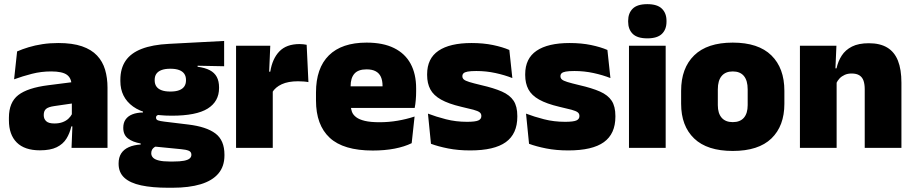

<svg xmlns="http://www.w3.org/2000/svg" viewBox="-20 -713 4410 926"><path d="M325 0 330 -126 326.5 -130.5V-283.5L325 -301.5Q325 -336 302.8 -352.2Q280.5 -368.5 227 -368.5Q178.5 -368.5 133.8 -357Q89 -345.5 48 -330.5L62.5 -465Q87.5 -476 118 -485.2Q148.5 -494.5 184.5 -500Q220.5 -505.5 261 -505.5Q329.5 -505.5 375.2 -489.8Q421 -474 448 -445.2Q475 -416.5 486.8 -377Q498.5 -337.5 498.5 -290V0ZM172.5 12Q98.5 12 60.8 -25.8Q23 -63.5 23 -133V-145.5Q23 -219.5 68.2 -254.5Q113.5 -289.5 213 -302L338.5 -318L349 -217L242.5 -201.5Q213.5 -197.5 202.2 -187.8Q191 -178 191 -159V-157Q191 -139.5 202.8 -128.5Q214.5 -117.5 242 -117.5Q265 -117.5 281.8 -123.8Q298.5 -130 309.8 -140.5Q321 -151 327.5 -163.5L352.5 -103.5H324Q316.5 -70 300.2 -44Q284 -18 253.5 -3Q223 12 172.5 12Z M808 -155Q683 -155 621.8 -199.2Q560.5 -243.5 560.5 -322V-328Q560.5 -383 585.8 -420Q611 -457 663 -477.2Q715 -497.5 795 -501.5L1061 -515.5V-393.5L933 -396V-391Q968.5 -386.5 991.5 -374.5Q1014.5 -362.5 1025.5 -342Q1036.5 -321.5 1036.5 -291.5V-288.5Q1036.5 -223.5 981.5 -189.2Q926.5 -155 808 -155ZM799 66H815.5Q848.5 66 867.5 62.2Q886.5 58.5 894.8 51.2Q903 44 903 34V33Q903 19 889.8 13.8Q876.5 8.5 853.5 6.5L706.5 -8L744 -10.5Q733.5 -8.5 725.8 -3.8Q718 1 713.8 8.2Q709.5 15.5 709.5 25.5V26.5Q709.5 38.5 718.2 47.5Q727 56.5 746.8 61.2Q766.5 66 799 66ZM791 192.5Q714 192.5 660.5 181Q607 169.5 579.5 144Q552 118.5 552 77V75Q552 46.5 564.5 27Q577 7.5 601 -3.2Q625 -14 658.5 -16V-21Q619 -28 596.8 -45.5Q574.5 -63 574.5 -96V-97Q574.5 -121 585.8 -137Q597 -153 618.2 -161.5Q639.5 -170 669.5 -170.5V-190L787 -160H755.5Q743.5 -160 738 -156.5Q732.5 -153 732.5 -146V-145.5Q732.5 -136 742 -132.5Q751.5 -129 772 -126.5L887.5 -112.5Q975.5 -102 1019 -69.2Q1062.5 -36.5 1062.5 33V36.5Q1062.5 89.5 1033.2 124Q1004 158.5 948 175.5Q892 192.5 811.5 192.5ZM801.5 -271.5Q827.5 -271.5 844 -277.8Q860.5 -284 868.8 -296Q877 -308 877 -325V-328Q877 -345 868.8 -357Q860.5 -369 844 -375.2Q827.5 -381.5 801.5 -381.5Q776 -381.5 759.2 -375.2Q742.5 -369 734.2 -357.2Q726 -345.5 726 -328V-325Q726 -308 734.2 -296Q742.5 -284 759.2 -277.8Q776 -271.5 801.5 -271.5Z M1293 -267.5 1242 -367.5H1283.5Q1293.5 -430 1327.5 -465.2Q1361.5 -500.5 1425 -500.5Q1434.5 -500.5 1442.8 -499.5Q1451 -498.5 1459 -497L1467.5 -317Q1457.5 -319 1443.8 -320Q1430 -321 1417 -321Q1370 -321 1339 -306.8Q1308 -292.5 1293 -267.5ZM1118.5 0V-492.5H1283.5L1276.5 -329.5H1295.5V0Z M1778 13Q1636.5 13 1570.2 -48.5Q1504 -110 1504 -228.5V-267Q1504 -384.5 1566.2 -446Q1628.5 -507.5 1748 -507.5Q1827.5 -507.5 1880.5 -481.2Q1933.5 -455 1960.2 -405.8Q1987 -356.5 1987 -287V-271.5Q1987 -251.5 1985.2 -230.8Q1983.5 -210 1980 -192.5H1821.5Q1823.5 -223 1824.2 -250Q1825 -277 1825 -298.5Q1825 -324.5 1817 -342.2Q1809 -360 1792 -369.2Q1775 -378.5 1748 -378.5Q1707.5 -378.5 1689.2 -357.5Q1671 -336.5 1671 -298V-253.5L1672 -234.5V-203.5Q1672 -188 1677.5 -173.5Q1683 -159 1697.8 -147.8Q1712.5 -136.5 1739.8 -130Q1767 -123.5 1810.5 -123.5Q1855 -123.5 1897.5 -130.8Q1940 -138 1979.5 -151L1965.5 -22.5Q1931 -5.5 1883.2 3.8Q1835.5 13 1778 13ZM1597.5 -192.5V-296.5H1944.5V-192.5Z M2248 12.5Q2189.5 12.5 2141.5 3Q2093.5 -6.5 2058.5 -19.5L2044 -165Q2083 -150 2130.8 -137.8Q2178.5 -125.5 2232.5 -125.5Q2272 -125.5 2286.8 -132Q2301.5 -138.5 2301.5 -153V-154Q2301.5 -165 2293 -171.5Q2284.5 -178 2263.2 -183.8Q2242 -189.5 2204.5 -198Q2143 -212.5 2107 -232.8Q2071 -253 2055.5 -282Q2040 -311 2040 -351V-355Q2040 -431 2094.8 -468.2Q2149.5 -505.5 2254.5 -505.5Q2311 -505.5 2357.8 -495.8Q2404.5 -486 2436.5 -472L2451 -336.5Q2414.5 -351 2369.5 -360.8Q2324.5 -370.5 2277.5 -370.5Q2250.5 -370.5 2235.8 -367.8Q2221 -365 2215.5 -359.5Q2210 -354 2210 -346V-345Q2210 -336 2217 -329.8Q2224 -323.5 2243.5 -317.5Q2263 -311.5 2300.5 -302.5Q2362 -288.5 2400.5 -271.5Q2439 -254.5 2457 -227.2Q2475 -200 2475 -153.5V-150.5Q2475 -67.5 2419.5 -27.5Q2364 12.5 2248 12.5Z M2721 12.5Q2662.5 12.5 2614.5 3Q2566.5 -6.5 2531.5 -19.5L2517 -165Q2556 -150 2603.8 -137.8Q2651.5 -125.5 2705.5 -125.5Q2745 -125.5 2759.8 -132Q2774.5 -138.5 2774.5 -153V-154Q2774.5 -165 2766 -171.5Q2757.5 -178 2736.2 -183.8Q2715 -189.5 2677.5 -198Q2616 -212.5 2580 -232.8Q2544 -253 2528.5 -282Q2513 -311 2513 -351V-355Q2513 -431 2567.8 -468.2Q2622.5 -505.5 2727.5 -505.5Q2784 -505.5 2830.8 -495.8Q2877.5 -486 2909.5 -472L2924 -336.5Q2887.5 -351 2842.5 -360.8Q2797.5 -370.5 2750.5 -370.5Q2723.5 -370.5 2708.8 -367.8Q2694 -365 2688.5 -359.5Q2683 -354 2683 -346V-345Q2683 -336 2690 -329.8Q2697 -323.5 2716.5 -317.5Q2736 -311.5 2773.5 -302.5Q2835 -288.5 2873.5 -271.5Q2912 -254.5 2930 -227.2Q2948 -200 2948 -153.5V-150.5Q2948 -67.5 2892.5 -27.5Q2837 12.5 2721 12.5Z M3013.5 0V-492.5H3190.5V0ZM3102 -528Q3053.5 -528 3031.5 -549.8Q3009.5 -571.5 3009.5 -608.5V-612.5Q3009.5 -649.5 3031.5 -671.2Q3053.5 -693 3102 -693Q3150 -693 3172.2 -671.2Q3194.5 -649.5 3194.5 -612.5V-608.5Q3194.5 -571 3172.2 -549.5Q3150 -528 3102 -528Z M3514 15Q3390.5 15 3327.8 -45.2Q3265 -105.5 3265 -212.5V-275Q3265 -384.5 3328 -446Q3391 -507.5 3514 -507.5Q3637.5 -507.5 3700.2 -446Q3763 -384.5 3763 -275V-212.5Q3763 -105.5 3700.5 -45.2Q3638 15 3514 15ZM3514 -124Q3549.5 -124 3567.8 -145.2Q3586 -166.5 3586 -206V-282Q3586 -324.5 3567.8 -346.5Q3549.5 -368.5 3514 -368.5Q3479 -368.5 3460.5 -346.5Q3442 -324.5 3442 -282V-206Q3442 -166.5 3460.5 -145.2Q3479 -124 3514 -124Z M4150.5 0V-283Q4150.5 -306.5 4144.8 -323.5Q4139 -340.5 4125 -349.5Q4111 -358.5 4087 -358.5Q4068.5 -358.5 4054 -352Q4039.5 -345.5 4029.2 -334.8Q4019 -324 4013 -310.5L3986 -383.5H4014.5Q4022 -418 4039.8 -445.2Q4057.5 -472.5 4089.2 -488.5Q4121 -504.5 4170.5 -504.5Q4224.5 -504.5 4259.2 -483.5Q4294 -462.5 4310.8 -420.2Q4327.5 -378 4327.5 -313.5V0ZM3838 0V-492.5H4014L4008.5 -366L4015 -348V0Z"/></svg>

Font: Anek Odia Medium ExtraBold
Style: Regular
Weight: 800
Version: Version 1.003